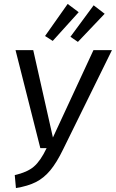

<svg xmlns="http://www.w3.org/2000/svg" viewBox="-20 -944 589 976"><path d="M301 -185Q268 -117 235.5 -78Q203 -39 162.5 -18.5Q122 2 61 12L55 -54Q118 -68 152 -97Q186 -126 217 -191H185L59 -689H149L249 -245L455 -689H549ZM380 -882 248 -736 209 -761 324 -924ZM512 -874 376 -731 338 -757 456 -917Z"/></svg>

Font: Fira Sans Condensed
Style: Italic
Weight: 400
Width: 3
Italic angle: -8°
Designer: bBox Type GmbH & Carrois Corporate GbR & Edenspiekermann AG
Foundry: bBox Type GmbH & Carrois Corporate GbR & Edenspiekermann AG
Version: Version 4.301